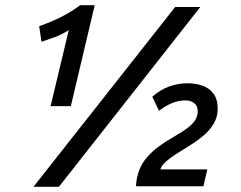

<svg xmlns="http://www.w3.org/2000/svg" viewBox="-20 -720 928 740"><path d="M109 0 655 -693H752L207 0ZM175 -311 245 -604Q219 -587 190 -576.5Q161 -566 140 -559L131 -619Q179 -636 217.5 -655.5Q256 -675 289 -700H345L253 -311ZM504 -2Q506 -37 517 -65Q528 -93 548 -115.5Q568 -138 594 -157Q620 -176 652 -194Q683 -212 702.5 -226.5Q722 -241 732 -256.5Q742 -272 742 -291Q742 -312 728.5 -322.5Q715 -333 695 -333Q668 -333 642.5 -322.5Q617 -312 593 -293L567 -347Q597 -374 631.5 -386.5Q666 -399 703 -399Q734 -399 760 -390Q786 -381 802.5 -359.5Q819 -338 819 -301Q819 -269 803.5 -243Q788 -217 762 -195.5Q736 -174 703 -154Q680 -140 657.5 -125.5Q635 -111 619 -97Q603 -83 598 -67H779L764 -2Z"/></svg>

Font: Ubuntu Sans Medium
Style: Italic
Weight: 500
Italic angle: -13.5°
Designer: Dalton Maag Ltd
Foundry: Dalton Maag Ltd
Version: Version 1.006